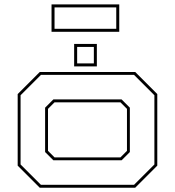

<svg xmlns="http://www.w3.org/2000/svg" viewBox="-20 -876 816 896"><path d="M165.5 0 62.5 -103V-437L165.5 -540H611L714 -437V-103L611 0ZM171 -13.5H605.5L700.5 -108.5V-431.5L605.5 -526.5H171L76 -431.5V-108.5ZM229 -128 190.5 -166.5V-373.5L229 -412H547.5L586 -373.5V-166.5L547.5 -128ZM234.5 -141.5H542L572.5 -172V-368L542 -398.5H234.5L204 -368V-172ZM326 -566V-671H432V-566ZM340 -580H418V-657H340ZM220.5 -727.5V-855.5H536.5V-727.5ZM234.5 -741.5H522.5V-841.5H234.5Z"/></svg>

Font: Tourney Expanded Thin
Style: Regular
Weight: 100
Width: 7
Designer: Tyler Finck
Foundry: Etcetera Type Co
Version: Version 1.010; ttfautohint (v1.8.3)